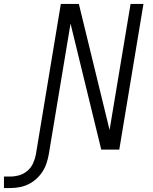

<svg xmlns="http://www.w3.org/2000/svg" viewBox="-150 -755 770 969"><path d="M-130 194V136H-98Q-76 136 -53 129.5Q-30 123 -11.5 107Q7 91 17 69Q27 47 31 25L157 -735H248L403 -99L509 -735H574L452 0H361L206 -636L96 25Q92 47 84.5 69.5Q77 92 64 112Q51 132 32.5 148.5Q14 165 -8 175.5Q-30 186 -53 190Q-76 194 -98 194Z"/></svg>

Font: Iosevka SS04 Light Extended
Style: Italic
Weight: 300
Width: 7
Italic angle: -9°
Monospace: yes
Designer: Belleve Invis
Foundry: Belleve Invis
Version: Version 19.0.0; ttfautohint (v1.8.4)